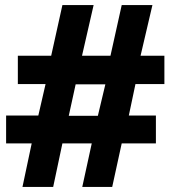

<svg xmlns="http://www.w3.org/2000/svg" viewBox="-20 -720 667 751"><path d="M529.8 -502H623V-391.1H509.8L483.9 -268.1H589.8V-159.2H456.1L418.9 11.2H301.8L338.9 -159.2H224.1L188 11.2H67.9L104 -159.2H3.9V-268.1H129.9L158.2 -391.1H49.8V-502H180.2L224.1 -700.2H346.2L300.8 -502H412.1L456.1 -700.2H576.2ZM275.9 -390.1 249 -267.1H362.8L392.1 -390.1Z"/></svg>

Font: Archivo-RBTV
Style: Regular
Weight: 500
Designer: Hector Gatti
Foundry: Hector Gatti
Version: ""